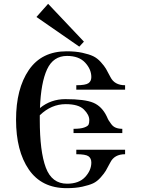

<svg xmlns="http://www.w3.org/2000/svg" viewBox="-20 -981 743 1011"><path d="M233.4 -960.9 171.9 -891.6 397.5 -735.4 421.9 -761.7ZM560.5 -125C574.9 -154.3 600.9 -168.9 638.7 -168.9V-192.4H381.8V-168.9C414.4 -168.9 435.7 -165.4 445.8 -158.2C455.9 -151 460.9 -140 460.9 -125C460.9 -97.7 450 -72.3 428.2 -48.8C406.4 -25.4 374.7 -13.7 333 -13.7C279.6 -13.7 242.4 -42 221.2 -98.6C200 -155.3 189.5 -238.9 189.5 -349.6V-374C229.8 -413.1 275.4 -432.6 326.2 -432.6C371.1 -432.6 403 -423.2 421.9 -404.3C440.8 -385.4 450.2 -366.9 450.2 -348.6C450.2 -338.2 448.9 -330.2 446.3 -324.7C443.7 -319.2 436 -314.1 423.3 -309.6C410.6 -305 391.9 -302.7 367.2 -302.7V-280.3H624V-302.7C611 -302.7 599.6 -304.7 589.8 -308.6C580.1 -312.5 571.9 -319 565.4 -328.1C558.9 -337.2 554.5 -343.6 552.2 -347.2C550 -350.7 546.5 -357.7 542 -368.2C525.1 -403.3 501.6 -427.2 471.7 -439.9C441.7 -452.6 392.6 -459 324.2 -459C273.4 -459 228.8 -443.4 190.4 -412.1C193.7 -501.3 206.2 -569.3 228 -616.2C249.8 -663.1 284.8 -686.5 333 -686.5C374.7 -686.5 406.4 -674.8 428.2 -651.4C450 -627.9 460.9 -602.5 460.9 -575.2C460.9 -560.9 455.9 -550.1 445.8 -543C435.7 -535.8 414.4 -532.2 381.8 -532.2V-508.8H638.7V-532.2C601.6 -532.2 575.8 -546.5 561.5 -575.2C551.8 -594.1 543.9 -608.6 538.1 -618.7C532.2 -628.7 523.1 -640.6 510.7 -654.3C498.4 -668 485 -678.2 470.7 -685.1C456.4 -691.9 437.3 -697.9 413.6 -703.1C389.8 -708.3 362.3 -710.9 331.1 -710.9C243.2 -710.9 176.8 -678.1 131.8 -612.3C86.9 -546.5 64.5 -459.3 64.5 -350.6C64.5 -241.2 86.9 -153.8 131.8 -88.4C176.8 -22.9 243.2 9.8 331.1 9.8C362.3 9.8 389.8 7.2 413.6 2C437.3 -3.3 456.2 -9.1 470.2 -15.6C484.2 -22.1 497.6 -32.6 510.3 -46.9C522.9 -61.2 531.9 -72.9 537.1 -82C542.3 -91.1 550.1 -105.5 560.5 -125Z"/></svg>

Font: TriodPostnaja
Style: Medium
Weight: 500
Version: 20110805; ttfautohint (v0.96) -l 8 -r 50 -G 200 -x 14 -w "G"